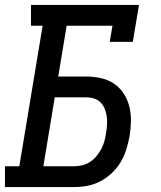

<svg xmlns="http://www.w3.org/2000/svg" viewBox="-29 -755 649 775"><path d="M-9 0V-84H49L143 -651H96V-735H532L507 -586H414L425 -651H240L206 -446H319Q350 -446 379 -439.5Q408 -433 431.5 -417Q455 -401 470.5 -377Q486 -353 493 -325Q500 -297 499.5 -266Q499 -235 494 -205Q489 -179 481 -152.5Q473 -126 458.5 -101.5Q444 -77 423 -57Q402 -37 376.5 -23.5Q351 -10 324 -5Q297 0 271 0ZM146 -84H271Q287 -84 303.5 -88Q320 -92 334.5 -101.5Q349 -111 360.5 -125Q372 -139 380 -154Q388 -169 392.5 -185.5Q397 -202 399 -218Q402 -234 403 -251Q404 -268 402 -284Q400 -300 394 -315Q388 -330 377.5 -341Q367 -352 351.5 -357Q336 -362 319 -362H192Z"/></svg>

Font: Iosevka Curly Slab MdEx
Style: Italic
Weight: 500
Width: 7
Italic angle: -9°
Monospace: yes
Designer: Belleve Invis
Foundry: Belleve Invis
Version: Version 11.0.0; ttfautohint (v1.8.3)